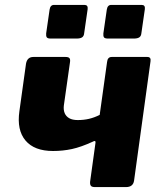

<svg xmlns="http://www.w3.org/2000/svg" viewBox="-20 -762 655 782"><path d="M337 -725 323 -628Q322 -615 314.5 -610Q307 -605 293 -605H186Q174 -605 170.5 -610Q167 -615 168 -626L182 -723Q185 -742 200 -742H324Q339 -742 337 -725ZM570 -725 556 -628Q555 -615 547.5 -610Q540 -605 526 -605H419Q407 -605 403.5 -610Q400 -615 401 -626L415 -723Q418 -742 433 -742H557Q572 -742 570 -725ZM367 0Q354 0 350 -5.5Q346 -11 347 -22L369 -181Q370 -192 358 -185Q310 -163 273 -155Q236 -147 196 -147Q120 -147 84 -189.5Q48 -232 59 -309L86 -503Q91 -530 116 -530H247Q259 -530 263 -525Q267 -520 265 -508L240 -332Q238 -314 243.5 -301Q249 -288 262 -280.5Q275 -273 297 -273Q321 -273 342.5 -278Q364 -283 386 -294L416 -509Q418 -530 435 -530H580Q596 -530 593 -512L526 -26Q522 0 493 0Z"/></svg>

Font: Libre Franklin ExtraBold
Style: Italic
Weight: 800
Italic angle: -8°
Designer: Pablo Impallari, Rodrigo Fuenzalida, Nhung Nguyen
Foundry: Impallari Type
Version: Version 3.000